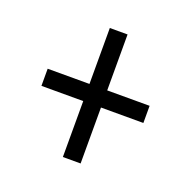

<svg xmlns="http://www.w3.org/2000/svg" viewBox="-86 -657 597 600"><g transform="rotate(20 212.5 -357.5)"><path d="M182 -143H241V-329H382V-386H241V-572H182V-386H43V-329H182Z"/></g></svg>

Font: Noto Serif Ethiopic XCn
Style: Regular
Weight: 400
Width: 2
Designer: Monotype Design Team
Foundry: Monotype Imaging Inc.
Version: Version 2.102